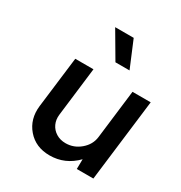

<svg xmlns="http://www.w3.org/2000/svg" viewBox="-177 -877 956 1014"><g transform="rotate(30 301.0 -370.0)"><path d="M412 -590H326L232 -750H345ZM482 -500H593L532 0H431L432 -60Q364 10 270 10Q185 10 135 -48Q85 -106 95 -190L133 -500H244L208 -203Q204 -171 216 -145Q228 -119 253 -103.5Q278 -88 311 -88Q361 -88 400.5 -121.5Q440 -155 446 -203Z"/></g></svg>

Font: Orkney Medium
Style: MediumItalic
Weight: 500
Designer: Samuel Oakes and Alfredo Marco Pradil
Foundry: Alfredo Marco Pradil
Version: 1.0; ttfautohint (v1.5)